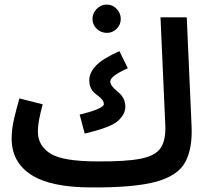

<svg xmlns="http://www.w3.org/2000/svg" viewBox="-20 -800 915 841"><path d="M382 21Q568 22 663.5 -4Q759 -30 791.5 -90Q824 -150 819 -251L798 -724H683L704 -252Q707 -188 684.5 -153Q662 -118 597 -105Q532 -92 408 -93ZM351 -215Q467 -242 498 -271.5Q529 -301 529 -332Q529 -372 496 -398Q463 -424 463 -443Q463 -467 540 -501L503 -576Q429 -543 400 -512Q371 -481 371 -448Q371 -408 403 -385.5Q435 -363 435 -344Q435 -324 329 -298ZM382 21 428 -11 408 -93Q255 -93 200.5 -127.5Q146 -162 146 -223Q146 -251 153 -284.5Q160 -318 167 -343L65 -369Q54 -331 42.5 -283.5Q31 -236 31 -193Q31 -90 116.5 -34.5Q202 21 382 21ZM448 -656Q473 -656 491 -674Q509 -692 509 -717Q509 -742 491 -761Q473 -780 448 -780Q422 -780 403.5 -761Q385 -742 385 -717Q385 -692 403.5 -674Q422 -656 448 -656Z"/></svg>

Font: Noto Sans Arabic UI SemiCondensed Semi
Style: Regular
Weight: 600
Width: 4
Designer: Nadine Chahine - Monotype Design Team
Foundry: Monotype Imaging Inc.
Version: Version 1.900